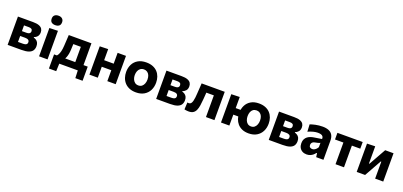

<svg xmlns="http://www.w3.org/2000/svg" viewBox="27 -1893 6679 3179"><g transform="rotate(20 3367.0 -303.5)"><path d="M57.7 0Q57.7 -53.7 57.7 -104.1Q57.7 -154.5 57.7 -216.8V-266.8Q57.7 -316.3 57.7 -355.3Q57.7 -394.3 57.7 -428.8Q57.7 -463.3 57.7 -498.9Q111.1 -498.9 182.9 -498.9Q254.6 -498.9 323.7 -498.9Q391.1 -498.9 430.3 -484Q469.4 -469.2 486.1 -443Q502.8 -416.7 502.8 -382Q502.8 -335.5 479.1 -307.9Q455.5 -280.4 422.5 -271V-261.8Q445.9 -255.4 466.7 -242Q487.5 -228.6 500.8 -204.4Q514.1 -180.2 514.1 -140.5Q514.1 -98.3 495 -66.7Q475.8 -35 429.2 -17.5Q382.6 0 299.4 0Q225.5 0 164.5 0Q103.6 0 57.7 0ZM202.2 -104.4H282Q311.8 -104.4 330.1 -109.8Q348.4 -115.2 356.8 -126.9Q365.2 -138.6 365.2 -156.9Q365.2 -183.3 346.3 -196.4Q327.4 -209.5 287.7 -209.5H160.6V-294.7H279.4Q305.5 -294.7 321.5 -300.7Q337.5 -306.7 344.9 -318.3Q352.4 -329.9 352.4 -346.6Q352.4 -371.8 336.1 -383.9Q319.7 -395.9 287.4 -395.9H202.2Q202.2 -363.2 202.2 -332.8Q202.2 -302.4 202.2 -266.8V-216.8Q202.2 -185.9 202.2 -159.4Q202.2 -132.8 202.2 -104.4Z M611.6 0Q611.6 -53.7 611.6 -103.8Q611.6 -154 611.6 -216V-266Q611.6 -315.5 611.6 -354.8Q611.6 -394 611.6 -428.7Q611.6 -463.3 611.6 -499L760.9 -503.3Q760.9 -467.3 760.9 -431.9Q760.9 -396.6 760.9 -356.6Q760.9 -316.7 760.9 -266V-216Q760.9 -154 760.9 -103.8Q760.9 -53.7 760.9 0ZM685.2 -575.9Q643.6 -575.9 618.9 -595.7Q594.2 -615.6 594.2 -659.9Q594.2 -699.8 618.9 -721.1Q643.6 -742.4 686.2 -742.4Q728.5 -742.4 752.8 -720.2Q777.2 -698 777.2 -659.9Q777.2 -615.6 752.7 -595.7Q728.1 -575.9 685.2 -575.9Z M1207.6 -23.5Q1207.6 -54.2 1207.6 -82.4Q1207.6 -110.7 1207.6 -142.7Q1207.6 -174.8 1207.6 -216.1V-266.1Q1207.6 -311.3 1207.6 -346.2Q1207.6 -381 1207.6 -411.8Q1207.6 -442.6 1207.6 -475.4L1267.4 -384.1H1014.3L1079.2 -475.4Q1078 -444.3 1076.6 -413.9Q1075.1 -383.5 1073.8 -351.7Q1072.6 -319.8 1070.9 -284.1Q1069.3 -244.9 1063.2 -210.9Q1057.1 -176.9 1046.3 -148.7Q1035.5 -120.4 1019.5 -97.4L880.1 -111.3Q892.2 -121.6 905.3 -143.8Q918.3 -166 928.5 -205.6Q938.8 -245.2 942.3 -306.7Q945.5 -361.3 948.2 -407.2Q950.9 -453.1 953.4 -498.9H1352.8Q1352.8 -463.3 1352.8 -428.6Q1352.8 -393.9 1352.8 -354.7Q1352.8 -315.6 1352.8 -266.1V-216.1Q1352.8 -153.8 1352.8 -111.6Q1352.8 -69.3 1352.8 -23.5ZM834 134.2Q834 103.9 834 73.6Q834 43.3 834 13.4Q834 -17.6 834 -50.5Q834 -83.4 834 -114.8Q877.3 -114.8 921.2 -114.8Q965.1 -114.8 1006.7 -114.8H1254.4Q1296.1 -114.8 1340 -114.8Q1384 -114.8 1427.1 -114.8Q1427.1 -83.4 1427.1 -50.5Q1427.1 -17.6 1427.1 13.4Q1427.1 43.3 1427.1 73.6Q1427.1 103.9 1427.1 134.2H1299.2L1293.2 -17.5L1316.6 0H944.5L968.3 -17.5L962.2 134.2Z M1498.7 0Q1498.7 -53.7 1498.7 -103.8Q1498.7 -154 1498.7 -216V-266Q1498.7 -315.5 1498.7 -354.8Q1498.7 -394 1498.7 -428.7Q1498.7 -463.3 1498.7 -499L1646.1 -503.5Q1646.1 -467.5 1646.1 -432Q1646.1 -396.6 1646.1 -356.6Q1646.1 -316.7 1646.1 -266V-216Q1646.1 -154 1646.1 -103.8Q1646.1 -53.7 1646.1 0ZM1587.8 -192.5V-307.9H1874.5V-192.5ZM1814.2 0Q1814.2 -53.7 1814.2 -103.8Q1814.2 -154 1814.2 -216V-266Q1814.2 -315.5 1814.2 -354.8Q1814.2 -394 1814.2 -428.7Q1814.2 -463.3 1814.2 -499H1961.6Q1961.6 -463.3 1961.6 -428.7Q1961.6 -394 1961.6 -354.8Q1961.6 -315.5 1961.6 -266V-216Q1961.6 -154 1961.6 -103.8Q1961.6 -53.7 1961.6 0Z M2320.7 13.3Q2252.6 13.3 2202.4 -8.1Q2152.2 -29.6 2119.3 -66.6Q2086.4 -103.6 2070.3 -151.3Q2054.2 -198.9 2054.2 -251Q2054.2 -325.6 2084.3 -384.8Q2114.4 -444 2173.1 -478.3Q2231.8 -512.7 2317.6 -512.7Q2383.7 -512.7 2433.4 -492.8Q2483 -472.8 2516.2 -437.1Q2549.3 -401.3 2565.9 -353.8Q2582.4 -306.2 2582.4 -251Q2582.4 -175.7 2552 -115.9Q2521.5 -56.2 2462.9 -21.4Q2404.3 13.3 2320.7 13.3ZM2320.1 -108.7Q2357.3 -108.7 2381.7 -128.9Q2406.1 -149.1 2418.2 -181.5Q2430.3 -213.9 2430.3 -251Q2430.3 -294.8 2416.5 -326Q2402.6 -357.3 2377.6 -374Q2352.7 -390.6 2319.5 -390.6Q2282.7 -390.6 2257.5 -372.2Q2232.2 -353.7 2219.2 -322.1Q2206.3 -290.5 2206.3 -251Q2206.3 -213.9 2219.1 -181.5Q2231.9 -149.1 2257.3 -128.9Q2282.6 -108.7 2320.1 -108.7Z M2674.7 0Q2674.7 -53.7 2674.7 -104.1Q2674.7 -154.5 2674.7 -216.8V-266.8Q2674.7 -316.3 2674.7 -355.3Q2674.7 -394.3 2674.7 -428.8Q2674.7 -463.3 2674.7 -498.9Q2728.1 -498.9 2799.9 -498.9Q2871.6 -498.9 2940.7 -498.9Q3008.1 -498.9 3047.3 -484Q3086.4 -469.2 3103.1 -443Q3119.8 -416.7 3119.8 -382Q3119.8 -335.5 3096.1 -307.9Q3072.5 -280.4 3039.5 -271V-261.8Q3062.9 -255.4 3083.7 -242Q3104.5 -228.6 3117.8 -204.4Q3131.1 -180.2 3131.1 -140.5Q3131.1 -98.3 3112 -66.7Q3092.8 -35 3046.2 -17.5Q2999.6 0 2916.4 0Q2842.5 0 2781.5 0Q2720.6 0 2674.7 0ZM2819.2 -104.4H2899Q2928.8 -104.4 2947.1 -109.8Q2965.4 -115.2 2973.8 -126.9Q2982.2 -138.6 2982.2 -156.9Q2982.2 -183.3 2963.3 -196.4Q2944.4 -209.5 2904.7 -209.5H2777.6V-294.7H2896.4Q2922.5 -294.7 2938.5 -300.7Q2954.5 -306.7 2961.9 -318.3Q2969.4 -329.9 2969.4 -346.6Q2969.4 -371.8 2953.1 -383.9Q2936.7 -395.9 2904.4 -395.9H2819.2Q2819.2 -363.2 2819.2 -332.8Q2819.2 -302.4 2819.2 -266.8V-216.8Q2819.2 -185.9 2819.2 -159.4Q2819.2 -132.8 2819.2 -104.4Z M3250.4 11.3Q3238.4 11.3 3224.3 10.2Q3210.2 9.1 3197.1 7Q3184 4.8 3174.4 2.1L3180.6 -121.6Q3188.4 -120.2 3195.8 -119.5Q3203.2 -118.8 3207.6 -118.8Q3230.2 -118.8 3244 -135.9Q3257.8 -153 3265.4 -181.8Q3273 -210.5 3276.8 -245.5Q3280.5 -280.6 3282.6 -316.5Q3285.5 -363.5 3288.7 -410Q3291.8 -456.4 3294.4 -499H3701.4Q3701.4 -463.3 3701.4 -428.7Q3701.4 -394 3701.4 -354.8Q3701.4 -315.5 3701.4 -266V-216Q3701.4 -154 3701.4 -103.8Q3701.4 -53.7 3701.4 0H3552.2Q3552.2 -53.7 3552.2 -103.8Q3552.2 -154 3552.2 -216V-266Q3552.2 -311.2 3552.2 -346.1Q3552.2 -380.9 3552.2 -411.7Q3552.2 -442.5 3552.2 -475.3L3640.7 -381.8H3356L3426.5 -475.3Q3424 -442.6 3421.4 -405.3Q3418.9 -368.1 3416.2 -331.2Q3413.5 -294.3 3410.8 -261.2Q3406.3 -200.6 3398.6 -150.6Q3390.9 -100.6 3375 -64.4Q3359 -28.1 3329.2 -8.4Q3299.5 11.3 3250.4 11.3Z M4305.2 13.3Q4238.6 13.3 4189.7 -8.1Q4140.8 -29.6 4108.8 -66.6Q4076.9 -103.6 4061.1 -151.3Q4045.4 -198.9 4045.4 -251Q4045.4 -325.6 4074.7 -384.8Q4104 -444 4161.4 -478.3Q4218.7 -512.7 4302.1 -512.7Q4367.8 -512.7 4417.2 -492.8Q4466.7 -472.8 4499.7 -437.1Q4532.6 -401.3 4549.2 -353.8Q4565.8 -306.2 4565.8 -251Q4565.8 -175.7 4535.3 -115.9Q4504.8 -56.2 4446.5 -21.4Q4388.2 13.3 4305.2 13.3ZM3816.7 0Q3816.7 -53.7 3816.7 -103.8Q3816.7 -154 3816.7 -216V-266Q3816.7 -315.5 3816.7 -354.8Q3816.7 -394 3816.7 -428.7Q3816.7 -463.3 3816.7 -499L3964.1 -503.5Q3964.1 -467.5 3964.1 -432Q3964.1 -396.6 3964.1 -356.6Q3964.1 -316.7 3964.1 -266V-216Q3964.1 -154 3964.1 -103.8Q3964.1 -53.7 3964.1 0ZM3906.1 -192.5V-307.9H4115.1V-192.5ZM4304.6 -108.7Q4341.1 -108.7 4365.4 -128.9Q4389.7 -149.1 4401.7 -181.5Q4413.7 -213.9 4413.7 -251Q4413.7 -294.8 4399.9 -326Q4386.1 -357.3 4361.3 -374Q4336.6 -390.6 4304 -390.6Q4267.2 -390.6 4242.8 -372.2Q4218.4 -353.7 4206.4 -322.1Q4194.3 -290.5 4194.3 -251Q4194.3 -213.9 4206.3 -181.5Q4218.2 -149.1 4242.6 -128.9Q4267.1 -108.7 4304.6 -108.7Z M4658.2 0Q4658.2 -53.7 4658.2 -104.1Q4658.2 -154.5 4658.2 -216.8V-266.8Q4658.2 -316.3 4658.2 -355.3Q4658.2 -394.3 4658.2 -428.8Q4658.2 -463.3 4658.2 -498.9Q4711.6 -498.9 4783.4 -498.9Q4855.1 -498.9 4924.2 -498.9Q4991.6 -498.9 5030.8 -484Q5069.9 -469.2 5086.6 -443Q5103.3 -416.7 5103.3 -382Q5103.3 -335.5 5079.6 -307.9Q5056 -280.4 5023 -271V-261.8Q5046.4 -255.4 5067.2 -242Q5088 -228.6 5101.3 -204.4Q5114.6 -180.2 5114.6 -140.5Q5114.6 -98.3 5095.5 -66.7Q5076.3 -35 5029.7 -17.5Q4983.1 0 4899.9 0Q4826 0 4765 0Q4704.1 0 4658.2 0ZM4802.7 -104.4H4882.5Q4912.3 -104.4 4930.6 -109.8Q4948.9 -115.2 4957.3 -126.9Q4965.7 -138.6 4965.7 -156.9Q4965.7 -183.3 4946.8 -196.4Q4927.9 -209.5 4888.2 -209.5H4761.1V-294.7H4879.9Q4906 -294.7 4922 -300.7Q4938 -306.7 4945.4 -318.3Q4952.9 -329.9 4952.9 -346.6Q4952.9 -371.8 4936.6 -383.9Q4920.2 -395.9 4887.9 -395.9H4802.7Q4802.7 -363.2 4802.7 -332.8Q4802.7 -302.4 4802.7 -266.8V-216.8Q4802.7 -185.9 4802.7 -159.4Q4802.7 -132.8 4802.7 -104.4Z M5326.6 11.9Q5283.7 11.9 5251.5 -6Q5219.4 -24 5201.5 -56.8Q5183.7 -89.7 5183.7 -134.4Q5183.7 -176.8 5198.5 -205.5Q5213.4 -234.3 5237.2 -252.3Q5261 -270.3 5289.3 -280Q5317.5 -289.6 5344.4 -293.8L5483.5 -315.7Q5484.7 -344.5 5472.7 -360.7Q5460.7 -377 5437.8 -383.5Q5414.9 -390 5383.7 -390Q5366.7 -390 5346.7 -387.4Q5326.7 -384.7 5304.8 -379.1Q5282.9 -373.5 5259.8 -365.4Q5236.7 -357.3 5212.9 -345.9L5206 -473.4Q5224.6 -480.1 5248.5 -487Q5272.3 -494 5300.5 -499.8Q5328.6 -505.6 5359.8 -509Q5391 -512.4 5424.2 -512.4Q5486.5 -512.4 5530.9 -494.3Q5575.2 -476.2 5598.7 -437Q5622.2 -397.8 5622.2 -335.1Q5622.2 -310.5 5622.2 -275Q5622.2 -239.5 5622.2 -211.3V-164.1Q5622.2 -126 5622.2 -85.8Q5622.2 -45.7 5622.2 0H5494.3L5484.9 -66.7H5473.6Q5460.1 -47.3 5439.5 -29.2Q5418.8 -11.2 5390.6 0.3Q5362.3 11.9 5326.6 11.9ZM5385.8 -103.4Q5403.7 -103.4 5421 -111.8Q5438.4 -120.2 5453.5 -135.3Q5468.6 -150.5 5479.6 -171.3V-247.9Q5473.5 -243.4 5464.3 -239.7Q5455.1 -235.9 5437.3 -231.6Q5419.4 -227.4 5387.8 -221.1Q5369.8 -217.4 5356.8 -209Q5343.8 -200.6 5336.5 -187.2Q5329.3 -173.9 5329.3 -155.9Q5329.3 -127.4 5346.5 -115.4Q5363.8 -103.4 5385.8 -103.4Z M5835 0Q5835 -53.7 5835 -103.8Q5835 -154 5835 -216V-266Q5835 -311.2 5835 -346.1Q5835 -380.9 5835 -411.7Q5835 -442.5 5835 -475.3L5882 -381.8H5859.7Q5818.3 -381.8 5774.2 -381.8Q5730.1 -381.8 5686.9 -381.8V-499H6132.3V-381.8Q6089.4 -381.8 6045.3 -381.8Q6001.3 -381.8 5959.6 -381.8H5937.3L5984.2 -475.3Q5984.2 -442.5 5984.2 -411.7Q5984.2 -380.9 5984.2 -346.1Q5984.2 -311.2 5984.2 -266V-216Q5984.2 -154 5984.2 -103.8Q5984.2 -53.7 5984.2 0Z M6208.2 0Q6208.2 -53.7 6208.2 -103.8Q6208.2 -153.8 6208.2 -216.1V-266.1Q6208.2 -315.6 6208.2 -354.7Q6208.2 -393.9 6208.2 -428.6Q6208.2 -463.3 6208.2 -498.9L6351.4 -503.1Q6351.4 -470.2 6351.4 -437.9Q6351.4 -405.6 6351.4 -369.1Q6351.4 -332.6 6351.4 -286.7V-200H6360.6L6433.7 -330.2Q6457.7 -372.8 6481.4 -415.2Q6505.1 -457.7 6528.4 -498.9H6675.6Q6675.6 -463.3 6675.6 -428.6Q6675.6 -393.9 6675.6 -354.7Q6675.6 -315.6 6675.6 -266.1V-216.1Q6675.6 -153.8 6675.6 -103.8Q6675.6 -53.7 6675.6 0H6532.9Q6532.9 -52.4 6532.9 -101.4Q6532.9 -150.4 6532.9 -210.9V-299.1H6523.3L6451.5 -170.7Q6427.6 -127.7 6403.7 -84.8Q6379.8 -42 6356.1 0Z"/></g></svg>

Font: Commissioner Thin
Style: Regular
Weight: 100
Designer: Kostas Bartsokas
Foundry: Kostas Bartsokas
Version: Version 1.001;gftools[0.9.23]